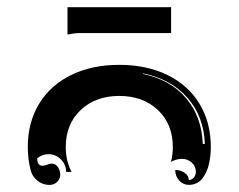

<svg xmlns="http://www.w3.org/2000/svg" viewBox="-20 -660 675 543"><path d="M58.6 -244.1Q58.6 -313.7 90.6 -366.5Q122.6 -419.2 181.3 -447.9Q240 -476.6 317.4 -476.6Q394.8 -476.6 453.5 -447.9Q512.2 -419.2 544.2 -366.5Q576.2 -313.7 576.2 -244.1Q576.2 -232.9 575.1 -221.8Q574 -210.7 571.4 -198.2Q568.8 -185.8 564.1 -175.2Q559.3 -164.6 552.9 -155.9Q546.4 -147.2 536.4 -142.2Q526.4 -137.2 513.9 -137.2Q498 -137.2 486.8 -149.5Q475.6 -161.9 475.6 -179.2Q491.5 -179.2 502.7 -170.9Q513.9 -162.6 513.9 -150.9Q522.2 -150.9 528.1 -157.8Q533.9 -164.8 533.9 -174.6Q533.9 -189.7 522.2 -200.2Q510.5 -210.7 494.9 -210.7Q479.2 -210.7 463.4 -202.4Q468.8 -222.2 468.8 -244.1Q468.8 -308.8 426.6 -348.8Q384.5 -388.7 317.4 -388.7Q250.2 -388.7 208.1 -348.8Q166 -308.8 166 -244.1Q166 -205.1 182.4 -173.8H167Q167 -194.3 152.3 -209.1Q137.7 -223.9 117.2 -223.9Q99.1 -223.9 85.2 -212.2Q85.2 -191.4 100.3 -191.2Q105.5 -191.2 113.2 -194.2Q120.8 -197.3 126 -197.3Q137.5 -197.3 143.9 -187.3Q150.4 -177.2 150.4 -166.3Q150.4 -154.1 141.5 -145.5Q132.6 -137 120.1 -137Q101.6 -137 86.7 -148.4Q71.8 -159.9 67.1 -177.2Q58.6 -209 58.6 -244.1ZM384.3 -450.7Q461.9 -434.8 506.3 -382.3Q550.8 -329.8 553.5 -252.9H559.3Q556.6 -330.3 510.3 -383.3Q463.9 -436.3 384.8 -452.4ZM170.9 -562.3V-639.6H463.9V-566.4H203.4Q190.7 -566.4 170.9 -562.3Z"/></svg>

Font: AgreloyInT3
Style: Medium
Weight: 400
Designer: gluk
Foundry: gluk
Version: Version 0.27